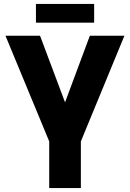

<svg xmlns="http://www.w3.org/2000/svg" viewBox="-20 -963 665 983"><path d="M394 -239V0H232V-239L8 -780H185L313 -439L440 -780H617ZM164 -847V-943H462V-847Z"/></svg>

Font: Cooper Hewitt
Style: Bold
Weight: 711
Designer: Village Type and Design LLC
Foundry: Cooper Hewitt Smithsonian Design Museum
Version: 1.000